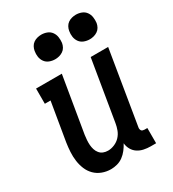

<svg xmlns="http://www.w3.org/2000/svg" viewBox="-184 -852 867 962"><g transform="rotate(-30 250.0 -371.5)"><path d="M173 8Q147 8 123 -1Q99 -10 81.5 -27.5Q64 -45 54.5 -68Q45 -91 41.5 -116.5Q38 -142 39.5 -168.5Q41 -195 45 -221L82 -442H49V-530H198L144 -207Q142 -193 141 -178.5Q140 -164 141 -150.5Q142 -137 146 -124Q150 -111 158.5 -100.5Q167 -90 179.5 -85Q192 -80 207 -80Q225 -80 244 -88Q263 -96 276.5 -110.5Q290 -125 297 -143.5Q304 -162 307 -181L365 -530H466L396 -105Q395 -100 396 -95Q397 -90 399.5 -86.5Q402 -83 407 -81.5Q412 -80 417 -80H433V8H402Q382 8 363 4Q344 0 328.5 -10Q313 -20 303.5 -36.5Q294 -53 292 -73Q283 -56 271 -40.5Q259 -25 243.5 -13.5Q228 -2 209.5 3Q191 8 173 8ZM406 -609Q389 -609 373.5 -615Q358 -621 348.5 -634Q339 -647 336.5 -663.5Q334 -680 337 -697Q339 -709 345 -720Q351 -731 361 -738Q371 -745 383 -748Q395 -751 406 -751Q423 -751 438.5 -745Q454 -739 463.5 -726Q473 -713 475.5 -696.5Q478 -680 476 -663Q474 -651 468 -640Q462 -629 451.5 -622Q441 -615 429.5 -612Q418 -609 406 -609ZM206 -609Q189 -609 173.5 -615Q158 -621 148.5 -634Q139 -647 136.5 -663.5Q134 -680 137 -697Q139 -709 145 -720Q151 -731 161 -738Q171 -745 183 -748Q195 -751 206 -751Q223 -751 238.5 -745Q254 -739 263.5 -726Q273 -713 275.5 -696.5Q278 -680 276 -663Q274 -651 268 -640Q262 -629 251.5 -622Q241 -615 229.5 -612Q218 -609 206 -609Z"/></g></svg>

Font: Iosevka Slab Semibold
Style: Italic
Weight: 600
Italic angle: -9°
Monospace: yes
Designer: Belleve Invis
Foundry: Belleve Invis
Version: Version 11.1.1; ttfautohint (v1.8.3)